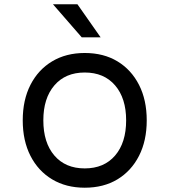

<svg xmlns="http://www.w3.org/2000/svg" viewBox="-20 -860 790 895"><path d="M375 15Q288 15 223 -24Q158 -63 122 -133.5Q86 -204 86 -299Q86 -394 122 -464.5Q158 -535 223 -574Q288 -613 375 -613Q463 -613 527.5 -574Q592 -535 628 -464.5Q664 -394 664 -299Q664 -204 628 -133.5Q592 -63 527.5 -24Q463 15 375 15ZM375 -75Q465 -75 516.5 -135Q568 -195 568 -299Q568 -402 516.5 -462Q465 -522 375 -522Q285 -522 233.5 -462Q182 -402 182 -299Q182 -195 233.5 -135Q285 -75 375 -75ZM449 -686H361L227 -840H341Z"/></svg>

Font: Martian Mono SemiExpanded Light
Style: Regular
Weight: 300
Width: 6
Monospace: yes
Designer: Roman Shamin
Foundry: Evil Martians
Version: Version 0.930